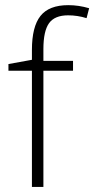

<svg xmlns="http://www.w3.org/2000/svg" viewBox="-20 -733 370 753"><path d="M266.4 -494.4V-455.5H150.2V0H105.2V-455.5H13.1V-481.8L105.2 -498.5V-536.9Q105.2 -628.4 138.8 -670.6Q172.4 -712.8 247.7 -712.8Q288.7 -712.8 329.6 -700.7L319.5 -661.8Q284.1 -672.9 247.2 -672.9Q194.6 -672.9 172.4 -642.1Q150.2 -611.2 150.2 -540.4V-494.4Z"/></svg>

Font: Khula Light
Style: Regular
Weight: 300
Designer: Erin McLaughlin, Steve Matteson
Version: Version 1.002;PS 1.0;hotconv 1.0.72;makeotf.lib2.5.5900; ttf